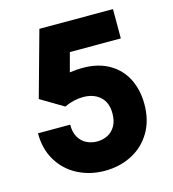

<svg xmlns="http://www.w3.org/2000/svg" viewBox="-110 -822 833 924"><g transform="rotate(-15 306.5 -360.0)"><path d="M34.2 -247.1H194.8Q194.3 -209 209.2 -183.8Q224.1 -158.7 248.3 -147Q272.5 -135.3 299.8 -135.3Q327.6 -135.3 351.6 -147Q375.5 -158.7 390.4 -183.8Q405.3 -209 405.3 -247.1Q405.3 -301.8 373 -330.6Q340.8 -359.4 289.1 -359.4Q241.7 -359.4 194.8 -337.4L80.6 -405.3L170.9 -731H537.6V-585H283.7L258.3 -490.7Q291 -495.6 322.8 -495.6Q400.9 -495.6 455.6 -463.6Q510.3 -431.6 537.8 -376.2Q565.4 -320.8 565.4 -250.5Q565.4 -169.4 530 -110.4Q494.6 -51.3 434.1 -20.3Q373.5 10.7 299.8 10.7Q226.6 10.7 166 -20.3Q105.5 -51.3 69.8 -109.6Q34.2 -168 34.2 -247.1Z"/></g></svg>

Font: Glacial Indifference
Style: Bold
Weight: 700
Designer: Alfredo Marco Pradil
Foundry: Alfredo Marco Pradil
Version: Version 1.312